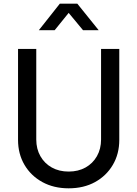

<svg xmlns="http://www.w3.org/2000/svg" viewBox="-20 -1011 746 1043"><path d="M353 12Q435 12 496.5 -22Q558 -56 593 -115.5Q628 -175 628 -251V-745H529V-253Q529 -202 506.5 -162.5Q484 -123 444.5 -101Q405 -79 353 -79Q301 -79 261.5 -101Q222 -123 199.5 -162.5Q177 -202 177 -253V-745H78V-251Q78 -175 113 -115.5Q148 -56 210 -22Q272 12 353 12ZM191 -847H277L353 -941L431 -847H516L400 -991H305Z"/></svg>

Font: Plus Jakarta Sans Medium
Style: Regular
Weight: 500
Designer: Gumpita Rahayu
Foundry: Tokotype
Version: Version 2.004; ttfautohint (v1.8.3)